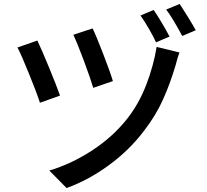

<svg xmlns="http://www.w3.org/2000/svg" viewBox="-20 -880 1040 966"><path d="M548 -472 449 -438Q436 -483 402.5 -573Q369 -663 349 -705L446 -737Q464 -700 499.5 -608Q535 -516 548 -472ZM863 -550Q836 -459 800 -379Q764 -299 707 -225Q632 -125 528 -49Q424 27 315 66L228 -22Q337 -54 442.5 -122.5Q548 -191 621 -284Q679 -358 716 -454Q753 -550 768 -644L883 -616Q875 -597 863 -550ZM282 -399 181 -363Q166 -410 126.5 -507.5Q87 -605 68 -641L168 -676Q189 -632 226.5 -541Q264 -450 282 -399ZM833 -696 765 -667Q751 -698 728.5 -736.5Q706 -775 687 -802L753 -830Q771 -804 794.5 -764.5Q818 -725 833 -696ZM965 -728 897 -699Q845 -795 816 -832L884 -860Q902 -833 926 -794Q950 -755 965 -728Z"/></svg>

Font: Sinter Medium
Style: Regular
Weight: 500
Foundry: Adobe & rsms
Version: Version 1.000